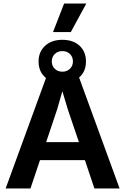

<svg xmlns="http://www.w3.org/2000/svg" viewBox="-20 -1070 711 1090"><path d="M470 -1050 382 -888H281L344 -1050ZM516 0 462 -161H207L153 0H12L241 -627Q199 -661 199 -721Q199 -776 236 -810Q273 -844 334 -844Q395 -844 431.5 -810.5Q468 -777 468 -721Q468 -663 429 -630L659 0ZM274 -721Q274 -696 291 -679.5Q308 -663 334 -663Q360 -663 377 -679.5Q394 -696 394 -721Q394 -747 377 -763.5Q360 -780 334 -780Q308 -780 291 -763.5Q274 -747 274 -721ZM242 -263H428L365 -449L335 -549H333L305 -451Z"/></svg>

Font: Elaine Sans SemiBold
Style: Regular
Weight: 600
Designer: Wei Huang
Foundry: Wei Huang
Version: Version 2.001;December 24, 2019;FontCreator 12.0.0.2547 64-b